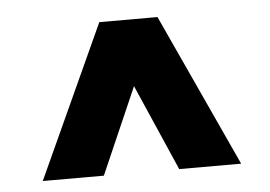

<svg xmlns="http://www.w3.org/2000/svg" viewBox="-36 -776 643 457"><g transform="rotate(-5 285.0 -547.5)"><path d="M49 -365 216 -730H355L523 -365H375L285 -571L195 -365Z"/></g></svg>

Font: MuseoModerno Thin ExtraBold
Style: Regular
Weight: 800
Version: Version 1.002